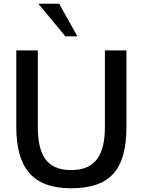

<svg xmlns="http://www.w3.org/2000/svg" viewBox="-20 -991 761 1025"><path d="M67 -314C67 -102 148 14 359 14C570 14 655 -87 655 -314V-722H540V-314C540 -170 494 -83 360 -83C226 -83 182 -168 182 -314V-722H67ZM393 -797 296 -971H185L329 -797Z"/></svg>

Font: Perun Medium
Style: Regular
Weight: 500
Foundry: Copyright (c) Stefan Peev, Context Ltd, 2016
Version: Version 1.089